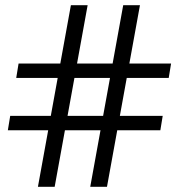

<svg xmlns="http://www.w3.org/2000/svg" viewBox="-20 -714 683 734"><path d="M189 0H125L251 -694H315ZM389 0H325L451 -694H515ZM51 -471H634L625 -416H42ZM19 -271H602L593 -216H10Z"/></svg>

Font: Arima Medium
Style: Regular
Weight: 500
Designer: Joana Correia and Natanael Gama
Foundry: NDISCOVER
Version: Version 1.101;gftools[0.9.23]